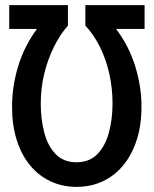

<svg xmlns="http://www.w3.org/2000/svg" viewBox="-20 -714 600 749"><path d="M279 15Q223 15 176.5 -7Q130 -29 96.5 -70Q63 -111 45 -168.5Q27 -226 27 -298Q27 -376 50.5 -454.5Q74 -533 124 -601H16V-694H245V-614Q214 -579 190 -530.5Q166 -482 152.5 -426Q139 -370 139 -310Q139 -250 152.5 -197.5Q166 -145 197 -113Q228 -81 278 -81Q329 -81 360 -113Q391 -145 405 -197.5Q419 -250 419 -310Q419 -370 406.5 -426Q394 -482 370 -530.5Q346 -579 313 -614V-694H544V-601H433Q484 -533 508 -454Q532 -375 532 -298Q532 -226 513.5 -168.5Q495 -111 461.5 -70Q428 -29 381.5 -7Q335 15 279 15Z"/></svg>

Font: Ubuntu Sans Mono Medium
Style: Regular
Weight: 500
Monospace: yes
Designer: Dalton Maag Ltd
Foundry: Dalton Maag Ltd
Version: Version 1.006